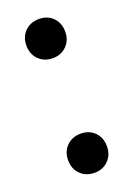

<svg xmlns="http://www.w3.org/2000/svg" viewBox="-108 -558 422 609"><g transform="rotate(-20 103.0 -253.5)"><path d="M38 -447Q38 -476 56.5 -494.5Q75 -513 104 -513Q133 -513 151 -494.5Q169 -476 169 -447Q169 -418 150.5 -399.5Q132 -381 104 -381Q75 -381 56.5 -399.5Q38 -418 38 -447ZM38 -60Q38 -89 56.5 -107.5Q75 -126 104 -126Q133 -126 151 -107.5Q169 -89 169 -60Q169 -31 150.5 -12.5Q132 6 104 6Q75 6 56.5 -12.5Q38 -31 38 -60Z"/></g></svg>

Font: Nyght Serif
Style: Regular
Weight: 400
Designer: Maksym Kobuzan
Version: Version 0.410